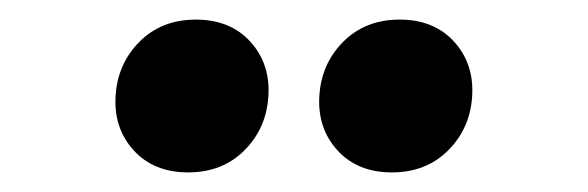

<svg xmlns="http://www.w3.org/2000/svg" viewBox="-20 -740 600 196"><path d="M172 -564Q137 -564 116.5 -586.5Q96 -609 98 -642Q100 -675 122.5 -697.5Q145 -720 180 -720Q215 -720 235.5 -697.5Q256 -675 254 -642Q252 -609 229.5 -586.5Q207 -564 172 -564ZM380 -564Q345 -564 324.5 -586.5Q304 -609 306 -642Q308 -675 330.5 -697.5Q353 -720 388 -720Q423 -720 443.5 -697.5Q464 -675 462 -642Q460 -609 437.5 -586.5Q415 -564 380 -564Z"/></svg>

Font: Kilde Sans Black
Style: Regular
Weight: 900
Italic angle: -3°
Designer: Paul D. Hunt
Foundry: Adobe Systems Incorporated
Version: Version 1.050;PS Version 1.000;hotconv 1.0.70;makeotf.lib2.5